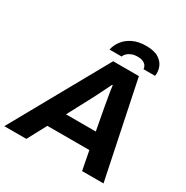

<svg xmlns="http://www.w3.org/2000/svg" viewBox="-233 -1032 1151 1191"><g transform="rotate(30 342.5 -436.0)"><path d="M-39.3 0 344 -686.4H528.3L671.1 0H517.7L491.6 -135.3H190.9L118.3 0ZM255.3 -254.9H468.7L437.7 -421.3Q434.1 -445 429.5 -469.5Q424.8 -494 421.5 -516.8Q418.2 -539.7 416 -556.3H411.2Q401.2 -535.8 388.7 -510.2Q376.1 -484.6 364 -460.5Q352 -436.4 342.5 -418.9ZM288.3 -737.9Q294.8 -771.3 317.2 -801.8Q339.7 -832.3 379.3 -852Q419 -871.7 475.1 -871.7Q533.1 -871.7 565 -851.3Q596.9 -830.8 608.2 -800.2Q619.5 -769.5 614.3 -737.9H531.5Q531.5 -748.9 525.1 -760Q518.7 -771.1 503.6 -779.1Q488.4 -787.1 461.9 -787.1Q437.3 -787.1 418.8 -779.4Q400.2 -771.7 389.2 -760.7Q378.3 -749.7 374.6 -737.9Z"/></g></svg>

Font: Archivo Variable SemiBold
Style: Italic
Weight: 600
Italic angle: -10°
Designer: Hector Gatti
Foundry: Omnibus-Type
Version: Version 2.001